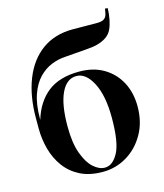

<svg xmlns="http://www.w3.org/2000/svg" viewBox="-117 -866 826 967"><g transform="rotate(-15 296.0 -382.0)"><path d="M300 14Q231 14 182.5 -10.5Q134 -35 103 -77Q72 -119 57.5 -172Q43 -225 43 -281V-334Q43 -450 77.5 -537Q112 -624 178 -671.5Q244 -719 338 -719Q369 -719 400 -718.5Q431 -718 462 -718Q486 -718 497.5 -724Q509 -730 514 -742Q517 -749 518.5 -758.5Q520 -768 522 -778L536 -776Q533 -709 514 -668.5Q495 -628 435 -612Q418 -607 374.5 -603.5Q331 -600 266 -595Q229 -593 193 -578.5Q157 -564 127.5 -533.5Q98 -503 80 -452.5Q62 -402 62 -327V-321Q89 -410 150 -457.5Q211 -505 314 -505Q388 -505 441.5 -473Q495 -441 524 -386Q553 -331 553 -260Q553 -178 517.5 -116Q482 -54 424.5 -20Q367 14 300 14ZM315 -4Q356 -4 384.5 -57Q413 -110 413 -238Q413 -353 378.5 -420Q344 -487 294 -487Q243 -487 214.5 -426.5Q186 -366 186 -253Q186 -167 206 -112Q226 -57 255.5 -30.5Q285 -4 315 -4Z"/></g></svg>

Font: Literata 72pt SemiBold
Style: Regular
Weight: 600
Designer: Latin by Veronika Burian and Jose Scaglione. Greek by Irene Vlachou. Cyrillic by Vera Evstafieva.
Foundry: TypeTogether
Version: Version 3.002